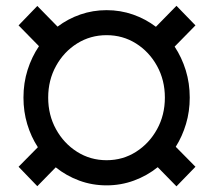

<svg xmlns="http://www.w3.org/2000/svg" viewBox="-20 -638 742 671"><path d="M62 -296.9Q62 -348.1 76.4 -393.6Q90.8 -439 116.2 -476.6L44.9 -549.3L110.4 -617.2L181.2 -544.9Q217.3 -572.3 261 -587.4Q304.7 -602.5 352.5 -602.5Q400.9 -602.5 444.8 -587.2Q488.8 -571.8 524.9 -544.4L596.7 -617.7L663.1 -549.3L590.3 -475.1Q615.2 -437.5 629.2 -392.3Q643.1 -347.2 643.1 -296.9Q643.1 -248.5 630.1 -205.1Q617.2 -161.6 594.2 -125L663.1 -55.2L596.7 13.2L531.2 -53.7Q494.1 -23.9 448.5 -7.1Q402.8 9.8 352.5 9.8Q302.2 9.8 257.1 -6.8Q211.9 -23.4 174.8 -53.2L110.4 12.7L44.9 -55.2L112.3 -123.5Q88.4 -160.2 75.2 -204.1Q62 -248 62 -296.9ZM148.4 -296.9Q148.4 -235.8 175.8 -186.3Q203.1 -136.7 249.5 -107.4Q295.9 -78.1 352.5 -78.1Q409.2 -78.1 455.3 -107.4Q501.5 -136.7 528.8 -186.3Q556.2 -235.8 556.2 -296.9Q556.2 -357.9 528.8 -407.5Q501.5 -457 455.3 -486.1Q409.2 -515.1 352.5 -515.1Q295.9 -515.1 249.5 -486.1Q203.1 -457 175.8 -407.5Q148.4 -357.9 148.4 -296.9Z"/></svg>

Font: Vazirmatn RD Medium
Style: Regular
Weight: 500
Designer: Saber Rastikerdar
Foundry: Saber Rastikerdar
Version: Version 33.003